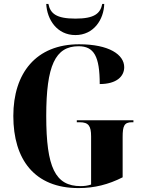

<svg xmlns="http://www.w3.org/2000/svg" viewBox="-20 -950 736 980"><path d="M365 -771C458 -771 510 -850 512 -930H502C492 -881 462 -855 365 -855C267 -855 237 -881 227 -930H216C220 -850 271 -771 365 -771ZM381 10C462 10 533 -8 606 -45V-251C606 -307 614 -326 653 -326H661V-336H372V-326H387C432 -326 445 -307 445 -254V-8C427 -2 409 0 392 0C262 0 216 -95 216 -358C216 -615 262 -714 381 -714C460 -714 489 -662 489 -521C575 -521 614 -560 614 -607C614 -671 537 -724 384 -724C164 -724 48 -577 48 -358C48 -136 156 10 381 10Z"/></svg>

Font: Noto Serif Display Condensed ExtraBold
Style: Regular
Weight: 800
Width: 3
Designer: Monotype Design Team
Foundry: Monotype Imaging Inc.
Version: Version 2.009